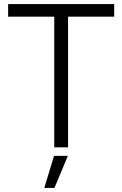

<svg xmlns="http://www.w3.org/2000/svg" viewBox="-20 -725 602 945"><path d="M247 0V-668H315V0ZM20 -643V-705H542V-643ZM198 200 246 42H314L248 200Z"/></svg>

Font: TikTok Sans Light
Style: Regular
Weight: 300
Version: Version 4.000